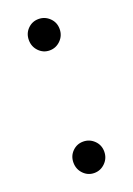

<svg xmlns="http://www.w3.org/2000/svg" viewBox="-111 -576 433 627"><g transform="rotate(-20 106.0 -262.5)"><path d="M144 -437Q128 -421 106 -421Q84 -421 68.5 -437Q53 -453 53 -476Q53 -499 68.5 -514.5Q84 -530 106 -530Q128 -530 144 -514.5Q160 -499 160 -476Q160 -453 144 -437ZM144 -11Q128 5 106 5Q84 5 68.5 -11Q53 -27 53 -50Q53 -73 68.5 -88.5Q84 -104 106 -104Q128 -104 144 -88.5Q160 -73 160 -50Q160 -27 144 -11Z"/></g></svg>

Font: Montserrat Alternates
Style: Regular
Weight: 400
Designer: Julieta Ulanovsky
Foundry: Julieta Ulanovsky
Version: Version 7.200;PS 007.200;hotconv 1.0.88;makeotf.lib2.5.64775